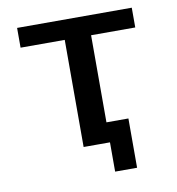

<svg xmlns="http://www.w3.org/2000/svg" viewBox="-74 -587 713 775"><g transform="rotate(-10 282.0 -200.0)"><path d="M426 -82V120H336V0H296H228V-439H47V-520H517V-439H336V-82Z"/></g></svg>

Font: M PLUS 1p Medium
Style: Regular
Weight: 500
Version: Version 1.062